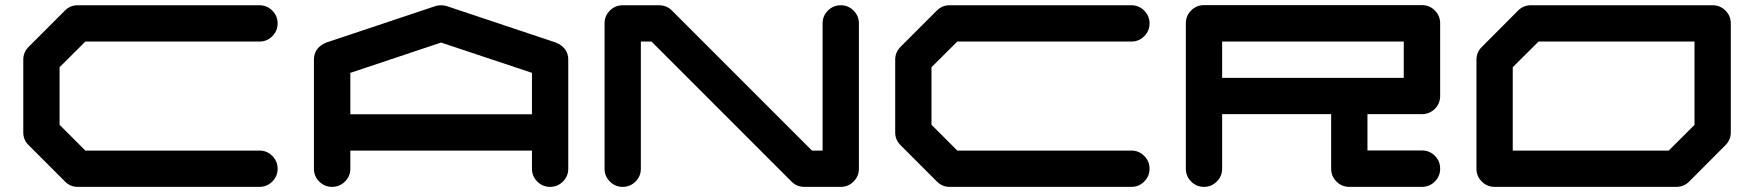

<svg xmlns="http://www.w3.org/2000/svg" viewBox="-20 -729 6843 749"><path d="M992.2 -141.6Q1021.5 -141.6 1042.2 -120.8Q1063 -100.1 1063 -70.8Q1063 -41.5 1042.2 -20.8Q1021.5 0 992.2 0H283.2Q253.9 0 233.4 -21L91.8 -162.6Q70.8 -183.1 70.8 -212.4V-496.1Q70.8 -525.4 91.8 -546.4L233.4 -688Q253.9 -708.5 283.2 -708.5H992.2Q1021.5 -708.5 1042.2 -687.7Q1063 -667 1063 -637.7Q1063 -608.4 1042.2 -587.6Q1021.5 -566.9 992.2 -566.9H313L212.4 -466.8V-242.2L313 -141.6Z M2055.2 -283.2V-444.8L1700.7 -563L1346.7 -444.8V-283.2ZM2196.8 -70.8Q2196.8 -41.5 2176 -20.8Q2155.3 0 2126 0Q2096.7 0 2075.9 -20.8Q2055.2 -41.5 2055.2 -70.8V-141.6H1346.7V-70.8Q1346.7 -41.5 1325.7 -20.8Q1304.7 0 1275.4 0Q1246.1 0 1225.3 -20.8Q1204.6 -41.5 1204.6 -70.8V-496.1Q1204.6 -543 1252.9 -563L1253.9 -563.5H1254.4L1678.2 -705.1Q1689 -708.5 1700.7 -708.5Q1712.4 -708.5 1723.1 -705.1L2147 -563.5H2147.9L2148.4 -563Q2196.8 -543 2196.8 -496.1Z M3330.6 -70.8Q3330.6 -41.5 3309.8 -20.8Q3289.1 0 3259.8 0H3118.2Q3088.4 0 3067.9 -20.5L2521.5 -566.9H2480V-70.8Q2480 -41.5 2459.2 -20.8Q2438.5 0 2409.2 0Q2379.9 0 2359.1 -20.8Q2338.4 -41.5 2338.4 -70.8V-637.7Q2338.4 -667 2359.1 -687.7Q2379.9 -708.5 2409.2 -708.5H2550.8Q2580.6 -708.5 2601.1 -688L3147.5 -141.6H3189V-637.7Q3189 -667 3209.7 -687.7Q3230.5 -708.5 3259.8 -708.5Q3289.1 -708.5 3309.8 -687.7Q3330.6 -667 3330.6 -637.7Z M4393.6 -141.6Q4422.9 -141.6 4443.6 -120.8Q4464.4 -100.1 4464.4 -70.8Q4464.4 -41.5 4443.6 -20.8Q4422.9 0 4393.6 0H3684.6Q3655.3 0 3634.8 -21L3493.2 -162.6Q3472.2 -183.1 3472.2 -212.4V-496.1Q3472.2 -525.4 3493.2 -546.4L3634.8 -688Q3655.3 -708.5 3684.6 -708.5H4393.6Q4422.9 -708.5 4443.6 -687.7Q4464.4 -667 4464.4 -637.7Q4464.4 -608.4 4443.6 -587.6Q4422.9 -566.9 4393.6 -566.9H3714.4L3613.8 -466.8V-242.2L3714.4 -141.6Z M5456.1 -425.3V-566.9H4747.6V-425.3ZM5526.9 -709Q5556.6 -709 5577.4 -688.2Q5598.1 -667.5 5598.1 -638.2V-354.5Q5598.1 -325.2 5577.4 -304.4Q5556.6 -283.7 5526.9 -283.7H5314.5V-142.1H5526.9Q5556.6 -142.1 5577.4 -121.3Q5598.1 -100.6 5598.1 -70.8Q5598.1 -41.5 5577.4 -20.8Q5556.6 0 5526.9 0H5243.7Q5214.4 0 5193.6 -20.8Q5172.9 -41.5 5172.9 -70.8V-283.7H4747.6V-70.8Q4747.6 -41.5 4726.8 -20.8Q4706.1 0 4676.8 0Q4647.5 0 4626.7 -20.8Q4606 -41.5 4606 -70.8V-638.2Q4606 -667.5 4626.7 -688.2Q4647.5 -709 4676.8 -709Z M6590.3 -241.7V-566.9H5981.9L5881.3 -466.8V-141.6H6489.7ZM6661.1 -708.5Q6690.4 -708.5 6711.2 -687.7Q6731.9 -667 6731.9 -637.7V-212.4Q6731.9 -183.1 6710.9 -162.6L6569.3 -20.5Q6548.8 0 6519 0H5810.5Q5781.2 0 5760.5 -20.8Q5739.7 -41.5 5739.7 -70.8V-496.1Q5739.7 -525.4 5760.7 -545.9L5902.3 -688Q5922.9 -708.5 5952.1 -708.5Z"/></svg>

Font: Robtronika
Style: Regular
Weight: 400
Designer: GGBot
Version: 1.00